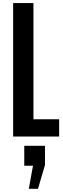

<svg xmlns="http://www.w3.org/2000/svg" viewBox="-20 -879 407 1236"><path d="M64.5 0V-859.4H195.3V-111.3H360.8V0ZM165.5 336.4 192.4 188H136.2V59.6H269.5V183.6L224.6 336.4Z"/></svg>

Font: Antonio
Style: Bold
Weight: 700
Designer: Vernon Adams
Foundry: Vernon Adams
Version: Version 1.002